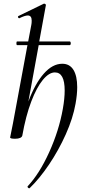

<svg xmlns="http://www.w3.org/2000/svg" viewBox="-20 -745 462 1042"><path d="M133 -520 150 -610Q152 -619 152 -633Q152 -661 131 -661Q115 -661 85 -646H84Q80 -646 78 -651Q76 -656 80 -658L218 -725H220Q224 -725 227 -722Q230 -719 229 -717L193 -520H359Q361 -520 362.5 -517Q364 -514 364 -510Q364 -506 362.5 -503Q361 -500 359 -500H190L134 -194Q170 -291 217.5 -345Q265 -399 318 -399Q358 -399 378.5 -366Q399 -333 399 -272Q399 -232 390 -182Q376 -103 337 -16Q298 71 246 148Q194 225 141 276L139 277Q135 277 131.5 273Q128 269 130 266Q194 198 247 81Q300 -36 321 -154Q331 -210 331 -254Q331 -352 278 -352Q246 -352 212.5 -311.5Q179 -271 149.5 -193.5Q120 -116 101 -9Q99 -1 89 3.5Q79 8 62 8Q35 8 35 1L39 -19Q48 -62 50 -74L129 -500H73Q69 -500 69 -510Q69 -520 73 -520Z"/></svg>

Font: CormorantInfant-MediumItalic
Style: Italic
Weight: 500
Italic angle: -10°
Designer: Christian Thalmann (Catharsis Fonts)
Foundry: Catharsis Fonts
Version: Version 3.303